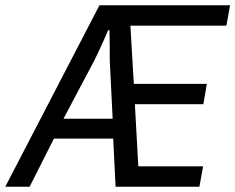

<svg xmlns="http://www.w3.org/2000/svg" viewBox="-68 -706 890 726"><path d="M-48 0 308 -686H802L788 -609H425L438 -389H714L701 -312H442L455 -77H700L686 0H369L360 -182H136L44 0ZM172 -257H358L347 -478Q347 -487 347 -500.5Q347 -514 347 -530Q347 -546 346.5 -562Q346 -578 346 -592H341Q334 -575 324.5 -554Q315 -533 305.5 -512.5Q296 -492 289 -478Z"/></svg>

Font: Archivo Condensed
Style: Italic
Weight: 400
Width: 3
Italic angle: -10°
Designer: Hector Gatti
Foundry: Omnibus-Type
Version: Version 2.001